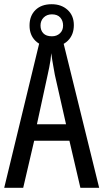

<svg xmlns="http://www.w3.org/2000/svg" viewBox="-20 -890 490 910"><path d="M361 0 309 -223H142L90 0H0L173 -714H274L450 0ZM240 -535Q237 -554 233.5 -571.5Q230 -589 227.5 -606Q225 -623 223 -638Q222 -623 219.5 -606Q217 -589 213.5 -571.5Q210 -554 206 -536L155 -301H293ZM225 -669Q176 -669 148 -696.5Q120 -724 120 -769Q120 -815 148 -842.5Q176 -870 225 -870Q271 -870 300.5 -843Q330 -816 330 -771Q330 -725 301.5 -697Q273 -669 225 -669ZM226 -718Q249 -718 264 -732Q279 -746 279 -769Q279 -792 265.5 -807Q252 -822 226 -822Q202 -822 187 -807Q172 -792 172 -769Q172 -746 185.5 -732Q199 -718 226 -718Z"/></svg>

Font: Noto Sans ExtraCondensed
Style: Regular
Weight: 400
Width: 2
Designer: Monotype Design Team
Foundry: Monotype Imaging Inc.
Version: Version 2.013